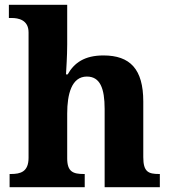

<svg xmlns="http://www.w3.org/2000/svg" viewBox="-20 -780 712 800"><path d="M20 0H333V-55H329C285 -55 260 -64 260 -120V-307C260 -387 278 -461 342 -461C397 -461 416 -412 416 -326V0H646V-55H643C598 -55 577 -64 577 -125V-357C577 -492 522 -549 411 -549C332 -549 289 -518 262 -470H255C256 -491 260 -546 260 -595V-760H17V-705H29C55 -705 99 -698 99 -645V-123C99 -64 66 -55 25 -55H20Z"/></svg>

Font: Noto Serif Hentaigana Bold
Style: Regular
Weight: 700
Designer: Kazuhiro Yamada
Foundry: nipponia
Version: Version 1.000